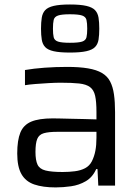

<svg xmlns="http://www.w3.org/2000/svg" viewBox="-20 -810 609 838"><path d="M222.9 8Q167 8 129.5 -4.9Q92 -17.8 73.6 -50.1Q55.2 -82.4 55.2 -140.2Q55.2 -197.8 68.8 -231.2Q82.3 -264.6 116.1 -279Q149.9 -293.3 210.6 -293.3Q221.5 -293.3 242.9 -292.8Q264.4 -292.3 292.3 -291.6Q320.2 -290.9 348.5 -290.4Q376.9 -289.9 401 -288.9V-320.7Q401 -365.9 395.3 -391.6Q389.6 -417.3 373 -429.8Q356.4 -442.2 325.5 -445.6Q294.5 -449 244.5 -449Q222.6 -449 192.7 -447.3Q162.7 -445.6 134.5 -443.4Q106.3 -441.1 89 -438.2V-504.4Q126.7 -511 174.6 -514.5Q222.5 -518 273.2 -518Q327.1 -518 364.3 -511.6Q401.5 -505.3 425.1 -491.4Q448.7 -477.5 460.7 -454.3Q472.7 -431.2 477.4 -398.2Q482.2 -365.1 482.2 -320.8V0H409L405.5 -72.1H399.9Q384.2 -36.6 354.6 -19.2Q325 -1.9 290.1 3Q255.1 8 222.9 8ZM253.4 -59.3Q281.9 -59.3 307 -62.6Q332.1 -65.8 351.3 -75.8Q370.5 -85.9 380.8 -105.7Q391.5 -127 396.2 -151.7Q401 -176.3 401 -208.9V-234.7H231.4Q192.3 -234.7 171.3 -228.6Q150.3 -222.5 142.6 -203.7Q134.8 -184.8 134.8 -146.7Q134.8 -110.5 143.8 -91.5Q152.8 -72.4 178.6 -65.9Q204.3 -59.3 253.4 -59.3ZM285.1 -580.6Q240.2 -580.6 214.5 -586.4Q188.7 -592.2 177.1 -604.6Q165.5 -617 162.3 -636.9Q159 -656.8 159 -684.7Q159 -712.6 162.3 -732.8Q165.5 -753 177.1 -765.6Q188.7 -778.2 214.5 -784.3Q240.2 -790.4 285.4 -790.4Q330.5 -790.4 356.8 -784.3Q383.1 -778.2 394.9 -765.6Q406.8 -753 410.1 -732.8Q413.3 -712.6 413.3 -684.7Q413.3 -656.8 410.1 -636.9Q406.8 -617 394.8 -604.7Q382.9 -592.3 356.7 -586.5Q330.6 -580.6 285.1 -580.6ZM285.1 -623.3Q322.9 -623.3 338.6 -628.5Q354.2 -633.7 357.5 -647.4Q360.7 -661.1 360.7 -684.8Q360.7 -709.4 357.4 -723.1Q354.2 -736.7 338.6 -742.2Q322.9 -747.7 285.1 -747.7Q249 -747.7 233.3 -742.2Q217.5 -736.7 214.3 -723Q211.1 -709.3 211.1 -684.7Q211.1 -661.1 214.3 -647.4Q217.6 -633.7 233.3 -628.5Q249 -623.3 285.1 -623.3Z"/></svg>

Font: Saira Thin
Style: Regular
Weight: 100
Designer: Hector Gatti with collaboration of the Omnibus-Type team
Foundry: Omnibus-Type
Version: Version 1.101